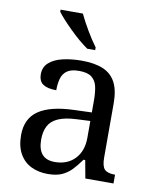

<svg xmlns="http://www.w3.org/2000/svg" viewBox="-86 -832 736 908"><g transform="rotate(10 281.5 -378.0)"><path d="M325.2 -606H287.1Q244.6 -635.7 198.5 -681.4Q152.3 -727.1 130.9 -755.9V-766.1H237.8Q254.4 -731 278.6 -689.9Q302.7 -648.9 325.2 -619.1ZM205.1 9.8Q160.6 9.8 125.5 -7.3Q90.3 -24.4 70.1 -60.1Q49.8 -95.7 49.8 -149.9Q49.8 -229.5 106.7 -268.1Q163.6 -306.6 277.8 -310.1L360.8 -313V-373Q360.8 -409.2 354.7 -436.8Q348.6 -464.4 328.9 -480.2Q309.1 -496.1 268.1 -496.1Q229.5 -496.1 210 -481.9Q190.4 -467.8 183.6 -443.1Q176.8 -418.5 176.8 -387.2Q134.8 -387.2 113.3 -401.4Q91.8 -415.5 91.8 -450.2Q91.8 -484.4 116.2 -505.6Q140.6 -526.9 181.6 -536.4Q222.7 -545.9 272 -545.9Q333 -545.9 373.8 -529.1Q414.6 -512.2 434.8 -474.4Q455.1 -436.5 455.1 -373V-113.8Q455.1 -71.8 469.2 -56.9Q483.4 -42 520 -42V0H384.8L369.1 -85.9H360.8Q340.8 -57.6 320.6 -36.1Q300.3 -14.6 273.4 -2.4Q246.6 9.8 205.1 9.8ZM228 -51.8Q288.6 -51.8 324.7 -89.6Q360.8 -127.4 360.8 -190.9V-272L296.9 -269Q240.7 -266.6 207.8 -252Q174.8 -237.3 160.9 -210.7Q147 -184.1 147 -145Q147 -51.8 228 -51.8Z"/></g></svg>

Font: Satisar Sharada
Style: Regular
Weight: 400
Designer: Vinodh Rajan & Sunil Mahnoori
Version: 2.2